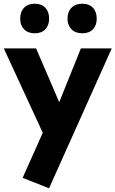

<svg xmlns="http://www.w3.org/2000/svg" viewBox="-36 -788 619 1030"><path d="M227.1 222.2 85.4 166 193.4 -75.7 -15.6 -528.3H157.7L281.7 -239.7L397.9 -528.3H563.5ZM405.8 -609.4Q369.1 -609.4 347.7 -630.6Q326.2 -651.9 326.2 -688Q326.2 -725.1 347.7 -746.6Q369.1 -768.1 405.8 -768.1Q441.9 -768.1 462.4 -746.6Q482.9 -725.1 482.9 -688Q482.9 -651.9 462.4 -630.6Q441.9 -609.4 405.8 -609.4ZM150.4 -609.4Q114.3 -609.4 93.3 -630.6Q72.3 -651.9 72.3 -688Q72.3 -725.1 93.3 -746.6Q114.3 -768.1 150.4 -768.1Q186.5 -768.1 207 -746.6Q227.5 -725.1 227.5 -688Q227.5 -651.9 207 -630.6Q186.5 -609.4 150.4 -609.4Z"/></svg>

Font: Comme ExtraBold
Style: Regular
Weight: 800
Version: Version 1.000;gftools[0.9.27]